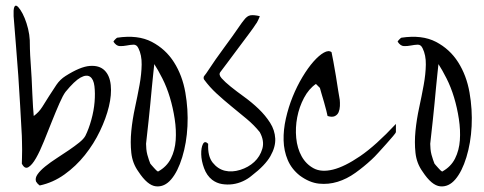

<svg xmlns="http://www.w3.org/2000/svg" viewBox="-20 -581 1707 677"><path d="M281 -102Q293 -126 302 -158.5Q311 -191 313.5 -221.5Q316 -252 313 -277Q310 -302 297.5 -310.5Q285 -319 264 -307.5Q243 -296 211 -257Q202 -245 189.5 -216.5Q177 -188 163 -153Q149 -118 135 -83Q121 -48 107 -23.5Q93 1 80 8.5Q67 16 57 -4Q57 -10 57.5 -23.5Q58 -37 58 -52.5Q58 -68 57.5 -82Q57 -96 57 -102Q54 -157 51 -209.5Q48 -262 44.5 -314Q41 -366 36.5 -418Q32 -470 28 -524Q27 -547 30 -555Q33 -563 38.5 -560.5Q44 -558 52 -546Q60 -534 67 -517Q74 -500 79 -479.5Q84 -459 85 -439Q85 -430 85.5 -409Q86 -388 88 -361.5Q90 -335 91.5 -306Q93 -277 94 -250.5Q95 -224 96.5 -203Q98 -182 99 -172Q117 -185 129 -204Q141 -223 153.5 -243Q166 -263 179 -282Q192 -301 211 -313Q263 -346 296.5 -348.5Q330 -351 348.5 -333Q367 -315 370.5 -281Q374 -247 364 -205.5Q354 -164 332.5 -119Q311 -74 279.5 -34.5Q248 5 207.5 34Q167 63 120 73L113 67Q108 61 107 59Q103 47 112.5 33.5Q122 20 140 5.5Q158 -9 180.5 -23.5Q203 -38 223.5 -52Q244 -66 259.5 -78.5Q275 -91 281 -102Z M468 -411Q462 -424 450.5 -423.5Q439 -423 426.5 -420.5Q414 -418 402 -418.5Q390 -419 380 -434Q381 -437 386 -442Q391 -447 393 -448Q466 -459 515 -433.5Q564 -408 593.5 -361.5Q623 -315 633.5 -255Q644 -195 641 -136Q638 -77 622.5 -26.5Q607 24 583.5 51.5Q560 79 530 76Q500 73 468 24Q447 -5 443 -42Q439 -79 443 -119.5Q447 -160 456 -201.5Q465 -243 472 -281.5Q479 -320 479.5 -353.5Q480 -387 468 -411ZM537 24Q568 7 582.5 -22Q597 -51 599.5 -86.5Q602 -122 596 -161.5Q590 -201 579 -237.5Q568 -274 552.5 -304.5Q537 -335 524 -355Q523 -344 520.5 -322.5Q518 -301 515.5 -273Q513 -245 510 -214.5Q507 -184 504 -156Q501 -128 498.5 -106Q496 -84 495 -74Q495 -66 496 -55.5Q497 -45 499.5 -35.5Q502 -26 505 -17.5Q508 -9 510 -4Q511 -2 515 2Q519 6 523 11Q527 16 531 19.5Q535 23 537 24Z M714 -74Q712 -30 730 -7.5Q748 15 773 21Q798 27 827 18Q856 9 876.5 -10Q897 -29 905 -56.5Q913 -84 896 -115Q876 -140 849.5 -162Q823 -184 796 -206Q769 -228 744 -251Q719 -274 700 -300Q698 -302 698 -306.5Q698 -311 700 -313Q706 -320 716 -335.5Q726 -351 740 -371Q754 -391 769.5 -412Q785 -433 799 -452.5Q813 -472 823.5 -487.5Q834 -503 840 -510Q851 -525 863 -527Q875 -529 896 -524Q895 -520 890 -509.5Q885 -499 882 -496Q876 -486 858 -462Q840 -438 819.5 -410.5Q799 -383 781.5 -359.5Q764 -336 757 -327Q750 -318 761.5 -305Q773 -292 793.5 -275.5Q814 -259 841 -239.5Q868 -220 892 -197Q916 -174 932.5 -148Q949 -122 950.5 -92.5Q952 -63 933.5 -30.5Q915 2 868 38Q854 50 836.5 58Q819 66 800.5 68.5Q782 71 763 68Q744 65 728 53Q709 38 699.5 12Q690 -14 689.5 -37Q689 -60 695.5 -73Q702 -86 714 -74Z M1149 -397Q1151 -388 1155.5 -364Q1160 -340 1164.5 -312.5Q1169 -285 1172.5 -261.5Q1176 -238 1178 -229Q1179 -219 1178.5 -207Q1178 -195 1174 -185.5Q1170 -176 1160.5 -171.5Q1151 -167 1135 -172Q1134 -178 1130.5 -191.5Q1127 -205 1122.5 -221Q1118 -237 1113.5 -251.5Q1109 -266 1108 -271L1094 -285Q1069 -268 1052 -236Q1035 -204 1028 -167.5Q1021 -131 1024.5 -94.5Q1028 -58 1043.5 -30Q1059 -2 1086 12.5Q1113 27 1154 17Q1195 7 1250 -30.5Q1305 -68 1376 -144V-115Q1376 -113 1366 -101Q1356 -89 1342 -73.5Q1328 -58 1314 -42.5Q1300 -27 1290 -18Q1263 7 1233 28.5Q1203 50 1170.5 60Q1138 70 1104.5 66.5Q1071 63 1037 38Q1008 15 994.5 -17Q981 -49 980 -86Q979 -123 988 -163Q997 -203 1012 -240Q1027 -277 1046.5 -309.5Q1066 -342 1085.5 -364Q1105 -386 1122 -395.5Q1139 -405 1149 -397Z M1470 -411Q1464 -424 1452.5 -423.5Q1441 -423 1428.5 -420.5Q1416 -418 1404 -418.5Q1392 -419 1382 -434Q1383 -437 1388 -442Q1393 -447 1395 -448Q1468 -459 1517 -433.5Q1566 -408 1595.5 -361.5Q1625 -315 1635.5 -255Q1646 -195 1643 -136Q1640 -77 1624.5 -26.5Q1609 24 1585.5 51.5Q1562 79 1532 76Q1502 73 1470 24Q1449 -5 1445 -42Q1441 -79 1445 -119.5Q1449 -160 1458 -201.5Q1467 -243 1474 -281.5Q1481 -320 1481.5 -353.5Q1482 -387 1470 -411ZM1539 24Q1570 7 1584.5 -22Q1599 -51 1601.5 -86.5Q1604 -122 1598 -161.5Q1592 -201 1581 -237.5Q1570 -274 1554.5 -304.5Q1539 -335 1526 -355Q1525 -344 1522.5 -322.5Q1520 -301 1517.5 -273Q1515 -245 1512 -214.5Q1509 -184 1506 -156Q1503 -128 1500.5 -106Q1498 -84 1497 -74Q1497 -66 1498 -55.5Q1499 -45 1501.5 -35.5Q1504 -26 1507 -17.5Q1510 -9 1512 -4Q1513 -2 1517 2Q1521 6 1525 11Q1529 16 1533 19.5Q1537 23 1539 24Z"/></svg>

Font: Liu Jian Mao Cao
Style: Regular
Weight: 400
Designer: ZhongQi
Foundry: ZhongQi
Version: Version 1.001